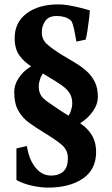

<svg xmlns="http://www.w3.org/2000/svg" viewBox="-20 -686 511 877"><path d="M45 -266Q45 -299 65.3 -329.5Q85.6 -360 116.6 -379.5Q147.7 -399 177 -399L212 -371Q194.4 -371 181.9 -357.5Q169.5 -344 163.2 -325.5Q157 -307 157 -291Q157 -267.4 166.5 -251.7Q176 -236 196.5 -221.5Q217 -207 250 -185Q278.9 -165.8 308.8 -148.2Q338.7 -130.6 363.9 -109.8Q389 -89 404 -60.5Q419 -32 419 8Q419 89 358 130Q297 171 199 171Q164.8 171 123.4 161.5Q81.9 152 55 136Q55 118.5 55 91.3Q55 64 55 36Q55 8 55 -8L103 -19Q111 39 140.5 77.5Q170 116 214 116Q247.9 116 268.9 97.7Q290 79.4 290 35.6Q290 -1 261.5 -25Q233 -49 180 -81Q144 -103 113.4 -125Q82.8 -147 63.9 -180Q45 -213 45 -266ZM310 -214Q310 -241.5 297.6 -260.8Q285.3 -280.1 260.1 -297.6Q235 -315 196 -338Q158 -361 124 -382Q90 -403 68.5 -433Q47 -463 47 -512Q47 -584 102 -625Q157 -666 248 -666Q269 -666 295 -661.5Q321 -657 346.5 -650.5Q372 -644 390 -638.8Q390 -625.4 386.5 -597.5Q383 -569.7 379 -543.3Q375 -517 371 -505L329 -496Q325 -520 319.5 -547.5Q314 -575 306 -590Q292.9 -603 275.5 -608Q258.1 -613 239 -613Q203.2 -613 187.1 -590.9Q171 -568.9 171 -538Q171 -507 192.5 -486.5Q214 -466 260 -437Q289.3 -419 318.7 -402Q348 -385 372.5 -364Q397 -342.9 412 -314Q427 -285 427 -244Q427 -210 404.6 -178Q382.2 -146 350.2 -126Q318.3 -106 288 -106L255 -134Q272.6 -134 285.1 -147.5Q297.5 -161 303.8 -179.5Q310 -198 310 -214Z"/></svg>

Font: Buenard
Style: Regular
Weight: 400
Version: Version 2.000